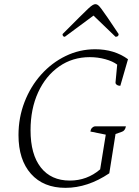

<svg xmlns="http://www.w3.org/2000/svg" viewBox="-20 -892 670 924"><path d="M127 -265Q127 -149 176.5 -86Q226 -23 316 -23Q399 -23 462 -77L489 -244L415 -259Q418 -280 436 -284H586Q582 -263 567 -258L536 -247L506 -58Q402 12 295 12Q189 12 129 -55.5Q69 -123 69 -242Q69 -326 98 -401Q127 -476 178 -533Q229 -590 296 -622.5Q363 -655 438 -655Q530 -655 596 -607L559 -479Q549 -479 542 -484Q535 -489 536 -496L544 -581Q523 -597 487 -607Q451 -617 412 -617Q329 -617 264.5 -572Q200 -527 163.5 -447.5Q127 -368 127 -265ZM439 -872Q445 -872 451 -868Q457 -864 467.5 -850Q478 -836 498 -807Q518 -778 551 -728Q551 -715 536 -715L430 -817L292 -715Q281 -715 281 -728Q331 -778 360 -807Q389 -836 404 -850Q419 -864 426.5 -868Q434 -872 439 -872Z"/></svg>

Font: Petrona ExtraLight
Style: Italic
Weight: 200
Italic angle: -9°
Designer: Ringo R. Seeber
Foundry: Ringo R. Seeber
Version: Version 2.001; ttfautohint (v1.8.3)